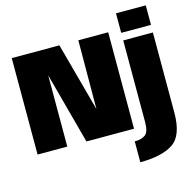

<svg xmlns="http://www.w3.org/2000/svg" viewBox="-138 -927 1315 1298"><g transform="rotate(-15 519.5 -277.5)"><path d="M27.5 0V-675H361L491.5 -194L493.5 -675H702.5V0H369.5L235.5 -498.5V0ZM685 230V84Q733.5 84 760 64Q786.5 44 786.5 -24V-595.5H994V-35Q994 126.5 915 178.2Q836 230 685 230ZM786.5 -785H995V-648.5H786.5Z"/></g></svg>

Font: Anybody Black
Style: Regular
Weight: 900
Designer: Tyler Finck
Foundry: Etcetera Type Company
Version: Version 1.010; ttfautohint (v1.8.3) -l 8 -r 50 -G 200 -x 14 